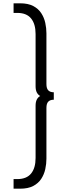

<svg xmlns="http://www.w3.org/2000/svg" viewBox="-20 -880 427 1160"><path d="M62 260H101.5Q149.5 260 180.5 243.8Q211.5 227.5 229 200.8Q246.5 174 253.5 142Q260.5 110 260.5 79V-228Q260.5 -254.5 271.8 -266Q283 -277.5 305 -277.5V-322.5Q283 -322.5 271.8 -334Q260.5 -345.5 260.5 -372V-679Q260.5 -710 253.5 -742Q246.5 -774 229 -800.8Q211.5 -827.5 180.5 -843.8Q149.5 -860 101.5 -860H62V-802H84.5Q140.5 -802 167.8 -768.5Q195 -735 195 -674.5V-359Q195 -335.5 202.5 -321.2Q210 -307 223 -300Q210 -293 202.5 -278.8Q195 -264.5 195 -241V74.5Q195 135 167.8 168.5Q140.5 202 84.5 202H62Z"/></svg>

Font: Spartan
Style: Regular
Weight: 400
Designer: Matt Bailey, Mirko Velimirovic
Foundry: Matt Bailey
Version: Version 1.003; ttfautohint (v1.8.3)